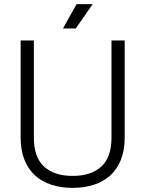

<svg xmlns="http://www.w3.org/2000/svg" viewBox="-20 -896 704 930"><path d="M332 14Q276 14 229.5 -1Q183 -16 150 -46Q117 -76 98.5 -122Q80 -168 80 -229V-700H144V-229Q144 -135 193 -89.5Q242 -44 332 -44Q422 -44 471 -89.5Q520 -135 520 -229V-700H584V-229Q584 -168 565.5 -122Q547 -76 514 -46Q481 -16 434.5 -1Q388 14 332 14ZM285 -758 351 -876H429L347 -758Z"/></svg>

Font: Space Grotesk Light
Style: Regular
Weight: 300
Designer: Florian Karsten
Foundry: Florian Karsten
Version: Version 2.000